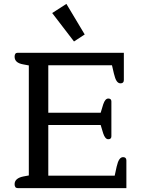

<svg xmlns="http://www.w3.org/2000/svg" viewBox="-20 -966 736 986"><path d="M248 -899 321 -946 415 -789 360 -753ZM55 -20Q55 -51 101 -60L128 -65V-630L101 -635Q77 -639 66 -649Q55 -659 55 -675Q55 -695 71 -695H616V-555Q616 -538 599 -538Q587 -538 579 -550Q571 -562 565 -588L555 -631H228V-387H497L510 -430Q520 -460 536 -460Q552 -460 552 -445V-266Q552 -251 536 -251Q520 -251 510 -281L497 -324H228V-64H569L579 -110Q585 -136 593 -147.5Q601 -159 612 -159Q629 -159 629 -142V0H71Q55 0 55 -20Z"/></svg>

Font: Maitree Medium
Style: Regular
Weight: 500
Designer: CadsonDemak Team
Foundry: CadsonDemak
Version: Version 1.000